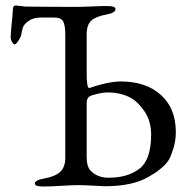

<svg xmlns="http://www.w3.org/2000/svg" viewBox="-20 -675 696 700"><path d="M531 -184Q531 -233 507.5 -268Q484 -303 457 -318Q421 -338 371 -338Q357 -338 335.5 -333Q314 -328 307 -324Q296 -317 296 -299V-103Q296 -67 311 -52Q336 -27 375 -27Q446 -27 488.5 -60Q531 -93 531 -184ZM263 -650Q283 -650 313.5 -651.5Q344 -653 372 -653Q401 -653 401 -642Q401 -628 368 -622Q329 -615 312.5 -599.5Q296 -584 296 -550V-408Q296 -355 305 -354L312 -356Q320 -359 332 -362.5Q344 -366 358 -369.5Q372 -373 389 -375.5Q406 -378 420 -378Q512 -378 566.5 -329Q621 -280 621 -194Q621 -163 613 -136.5Q605 -110 597 -95Q589 -80 571 -64.5Q553 -49 546 -45Q539 -41 521 -30Q464 4 361 4Q355 4 322 2Q289 0 266 0Q241 0 203.5 2.5Q166 5 136 5Q107 5 107 -6Q107 -18 140 -24Q180 -31 199 -48Q218 -65 218 -100V-549Q218 -582 210.5 -596.5Q203 -611 178 -611H129Q101 -611 84 -598.5Q67 -586 63.5 -575Q60 -564 57 -547Q55 -538 46.5 -525.5Q38 -513 33 -513Q29 -513 24 -521.5Q19 -530 19 -540Q19 -556 22.5 -587.5Q26 -619 27 -641Q27 -655 37 -655Q40 -655 55.5 -653Q71 -651 72 -651Q81 -651 129 -650.5Q177 -650 214 -650Z"/></svg>

Font: EB Garamond 08
Style: Regular
Weight: 400
Version: Version 0.016 ; ttfautohint (v1.5)